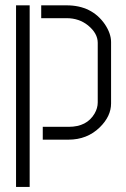

<svg xmlns="http://www.w3.org/2000/svg" viewBox="-20 -531 478 730"><path d="M142.6 0V-48.8H241.2Q310.5 -48.8 339.8 -99.6Q351.6 -120.1 351.6 -141.6V-368.2Q351.6 -404.3 314.5 -434.6Q280.3 -461.9 233.4 -461.9H136.7V-510.7H233.4Q329.1 -510.7 378.9 -438.5Q402.3 -403.3 402.3 -371.1V-137.7Q402.3 -88.9 359.4 -46.9Q311.5 0 240.2 0ZM41 179.7V-510.7H92.8V179.7Z"/></svg>

Font: Post No Bills Colombo
Style: Regular
Weight: 500
Designer: Kosala Senevirathne, Siva Puranthara, Lasantha Premarathna, Tharique Azeez
Foundry: Mooniak
Version: Version 1.220 ; ttfautohint (v1.5)